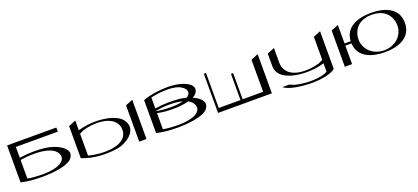

<svg xmlns="http://www.w3.org/2000/svg" viewBox="45 -1641 5974 2741"><g transform="rotate(-20 3032.0 -270.5)"><path d="M565.3 -376.2C450.1 -386.8 320.5 -388.5 189.1 -366.2V-531.6H827.1V-594.3H79V-33.3C323.6 28.7 752.6 3.3 850.8 -98.1C986.2 -238.1 735.2 -360.4 565.3 -376.2ZM426.2 -32.6C352.7 -32.3 245.3 -39.2 189.1 -50.7V-332.4C343.6 -361.6 702.3 -376.9 750.3 -204.6C777.9 -105.3 651.9 -33.3 426.2 -32.6Z M1115.1 -447.1V-595.2L1005 -550.6V-63.1C1181.1 6.2 1362.1 8.6 1516.9 -9.6C1686.8 -29.6 1909.4 -180.1 1774 -357.4C1677.4 -483.9 1353.1 -520.5 1115.1 -447.1ZM1701.9 -226.9C1682.7 21.6 1245.3 -21.8 1115.1 -63.1V-395C1152.1 -414.2 1183.1 -427 1182.3 -426.8C1279.4 -454.7 1376.5 -462.7 1460.2 -452.8C1630.8 -432.6 1710.5 -338.4 1701.9 -226.9ZM1870.1 -550.8V0H1980.3V-595.2Z M2802.1 -329C2818.8 -337.5 2832.8 -347 2843.4 -357.5C2964.3 -475.7 2779.6 -595.8 2510.7 -594.3C2393.1 -593.7 2266.6 -579.2 2138 -533.1V-33.3C2382.6 28.7 2811.6 3.3 2909.8 -98.1C3000.5 -191.9 2917.7 -277.8 2802.1 -329ZM2677.2 -532.1C2718.6 -513.9 2757.2 -484.1 2766.9 -447.8C2776.3 -412.8 2759.5 -381.7 2721.5 -357.7C2688.3 -367 2654.9 -373.3 2624.3 -376.2C2509.1 -386.8 2379.5 -388.5 2248.1 -366.2V-533.1C2329.9 -553.2 2552.8 -586.7 2677.2 -532.1ZM2248.1 -332.4C2344.8 -350.7 2521.3 -363.5 2651.7 -328.4C2621.6 -319.9 2586.4 -313.8 2546.7 -310.6C2422.2 -300.7 2275.6 -317.6 2248.1 -327.9ZM2485.2 -32.6C2411.7 -32.3 2304.3 -39.2 2248.1 -50.7V-295.1C2400.9 -262.6 2594.9 -266 2724.6 -300.5C2766.6 -278.2 2797.4 -247.1 2809.3 -204.6C2836.9 -105.3 2710.9 -33.3 2485.2 -32.6Z M3775.8 -551V-63.5H3464.6L3464.5 -461.3H3431.5V-63.5H3101.1L3101.1 -595.8H3068V-0.4L3842.1 -0.6H3885.9V-595.6Z M4724.7 -553.8V-203.6C4687.7 -184.3 4656.7 -171.5 4657.6 -171.8C4560.5 -143.8 4463.3 -135.8 4379.6 -145.7C4209 -165.9 4134.1 -264 4134.1 -371.6V-598.3L4024 -553.9V-351.2H4024C4024 -316.5 4036.5 -279.4 4065.8 -241.2C4162.5 -114.6 4486.7 -78 4724.7 -151.4V-29.7C4717 -4.8 4595.3 29.3 4444.8 24.9C4355.7 22.4 4225.7 7.3 4164.9 -33H4054.7C4134.1 31.2 4319.6 52.4 4444.8 55.8C4640.4 61.1 4803.2 14.1 4834.8 -29.7V-598.3Z M5605.7 -596.2C5605.6 -596.2 5605.6 -596.2 5605.6 -596.2C5605.6 -596.2 5605.6 -596.2 5605.6 -596.2C5390.4 -596.2 5206 -518.5 5197 -314.6H5104.1V-595.4L4994 -550.9V-0.8H5104.1V-281.5H5197.1C5207.2 -70.3 5402.5 0 5605.6 0C5605.6 0 5605.6 0 5605.6 0C5605.6 0 5605.6 0 5605.7 0C5814.2 0 6014.6 -74.1 6014.6 -298.8C6014.6 -514.6 5826.3 -596.2 5605.7 -596.2ZM5811 -101.4C5755 -52.7 5679.2 -28.3 5605.6 -28.3C5532 -28.3 5456.1 -52.6 5400.2 -101.3C5344.9 -150 5309.6 -223.2 5310.3 -298.1C5309.6 -373 5340.6 -450.5 5395.9 -499.2C5451.8 -548 5532 -567.9 5605.6 -568C5679.2 -567.9 5759.6 -548.1 5815.5 -499.4C5870.8 -450.7 5901.6 -373 5901 -298.1C5901.6 -223.2 5866.2 -150.1 5811 -101.4Z"/></g></svg>

Font: Novoposelensky
Style: Regular
Weight: 400
Designer: Sasha Pavljenko
Version: Version 1.002;Fontself Maker 3.5.4